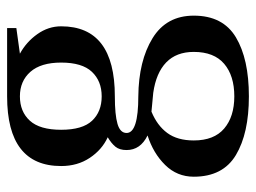

<svg xmlns="http://www.w3.org/2000/svg" viewBox="-110 -410 720 540"><g transform="rotate(-90 250.0 -140.0)"><path d="M23 45Q23 -2 56 -35.5Q89 -69 139 -85Q98 -105 98 -144Q98 -164 107.5 -175.5Q117 -187 134 -197Q99 -213 76 -247.5Q53 -282 53 -328Q53 -480 249 -480H441V-454L369 -444Q402 -426 424 -395Q446 -364 446 -328Q446 -177 249 -177Q197 -177 171.5 -169.5Q146 -162 146 -144Q146 -111 249 -111Q349 -110 412.5 -71Q476 -32 476 45Q476 127 415 163.5Q354 200 249 200Q145 200 84 163.5Q23 127 23 45ZM344 -328Q344 -385 318 -414.5Q292 -444 249 -444Q206 -444 180.5 -416Q155 -388 155 -328Q155 -268 180.5 -241Q206 -214 249 -214Q292 -214 318 -241.5Q344 -269 344 -328ZM374 45Q374 -4 344.5 -32.5Q315 -61 259 -69L206 -74Q167 -58 146 -29.5Q125 -1 125 45Q125 102 158.5 130.5Q192 159 249 159Q307 159 340.5 130.5Q374 102 374 45Z"/></g></svg>

Font: El Messiri Medium
Style: Regular
Weight: 500
Designer: Mohamed Gaber
Foundry: Kief Type Foundry
Version: Version 2.007